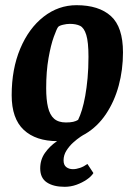

<svg xmlns="http://www.w3.org/2000/svg" viewBox="-20 -533 519 740"><path d="M202 11Q118 11 71.5 -32.5Q25 -76 25 -166Q25 -267 58 -345.5Q91 -424 148 -468.5Q205 -513 275 -513Q361 -513 407.5 -471Q454 -429 454 -331Q454 -264 437.5 -203Q421 -142 388.5 -93.5Q356 -45 309 -17Q262 11 202 11ZM234 -61Q251 -61 262 -63.5Q273 -66 281 -71Q289 -87 296 -110Q303 -133 308.5 -163.5Q314 -194 317.5 -231.5Q321 -269 321 -314Q321 -371 312.5 -398.5Q304 -426 288.5 -433.5Q273 -441 249 -441Q237 -441 222.5 -437.5Q208 -434 204 -429Q199 -423 187.5 -391.5Q176 -360 167 -309Q158 -258 158 -193Q158 -149 165 -119.5Q172 -90 188.5 -75.5Q205 -61 234 -61ZM229 187Q186 187 160.5 170Q135 153 135 116Q135 82 153.5 56Q172 30 198.5 12Q225 -6 249 -17H309Q304 -15 290.5 -6Q277 3 262 16.5Q247 30 236 47.5Q225 65 225 85Q225 103 235.5 111Q246 119 261 119Q274 119 288.5 114Q303 109 317 99L340 134Q332 147 314.5 159Q297 171 275 179Q253 187 229 187Z"/></svg>

Font: Faustina Light
Style: Bold Italic
Weight: 700
Italic angle: -8°
Version: Version 1.200